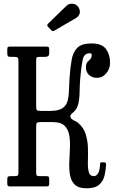

<svg xmlns="http://www.w3.org/2000/svg" viewBox="-20 -1000 610 1030"><path d="M549 -115Q547.5 -85 540.2 -56.2Q533 -27.5 511.5 -8.8Q490 10 444 10Q401.5 10 381.5 -9.2Q361.5 -28.5 355.8 -60.2Q350 -92 351.8 -129.8Q353.5 -167.5 355.2 -205.2Q357 -243 351.5 -274.8Q346 -306.5 326 -325.8Q306 -345 264 -345H197Q180.5 -345 177.2 -340.2Q174 -335.5 174 -319V-72Q174 -60.5 178 -57.8Q182 -55 194 -55H228.5Q239 -55 241.5 -51.5Q244 -48 244 -37V-14.5Q244 -5 240.8 -2.5Q237.5 0 227.5 0H34.5Q25 0 22 -3.2Q19 -6.5 19 -16V-37.5Q19 -49 22.8 -52Q26.5 -55 37 -55H55Q70.5 -55 74.8 -58.2Q79 -61.5 79 -76.5V-671Q79 -687 74.8 -691Q70.5 -695 54.5 -695H37Q24 -695 21.5 -699.5Q19 -704 19 -717.5V-733Q19 -743 21.2 -746.5Q23.5 -750 33 -750H226Q237.5 -750 240.8 -747.2Q244 -744.5 244 -733V-716Q244 -703 238.2 -699Q232.5 -695 223 -695H197.5Q180 -695 177 -692Q174 -689 174 -671.5V-429Q174 -413.5 177.8 -409.2Q181.5 -405 197.5 -405H249Q292.5 -405 313.8 -418.8Q335 -432.5 342 -456.8Q349 -481 349.8 -512.8Q350.5 -544.5 353 -581Q357 -635 364 -677Q371 -719 394.2 -743Q417.5 -767 470 -767Q527 -767 548.8 -736.8Q570.5 -706.5 570.5 -663.5Q570.5 -631.5 550.2 -607Q530 -582.5 500 -582.5Q474 -582.5 457.5 -598Q441 -613.5 441 -638Q441 -658 448.8 -666.8Q456.5 -675.5 464.2 -682.8Q472 -690 472 -705Q472 -714.5 461.5 -714.5Q430.5 -714.5 423.2 -678.2Q416 -642 410.5 -581Q407.5 -543.5 407 -507.5Q406.5 -471.5 400 -442.8Q393.5 -414 372 -396.5Q357 -384.5 357.2 -376Q357.5 -367.5 365.5 -361.2Q373.5 -355 383.2 -350.5Q393 -346 397.5 -342Q428.5 -316.5 439.8 -280Q451 -243.5 451.8 -204.5Q452.5 -165.5 451.5 -131.5Q450.5 -97.5 456.5 -76.2Q462.5 -55 485 -55Q495 -55 505 -68.2Q515 -81.5 517 -121Q517 -129 524 -129H539Q550 -129 549 -115ZM254.5 -838.5 237.5 -856.5Q229.5 -865 237.5 -872.5L335.5 -968Q349.5 -982 370.5 -979.8Q391.5 -977.5 401.5 -960Q412.5 -941.5 406.8 -926.2Q401 -911 388 -903.5L274 -837Q267.5 -833 263.8 -832.8Q260 -832.5 254.5 -838.5Z"/></svg>

Font: Besley* Condensed
Style: Regular
Weight: 400
Width: 3
Designer: Owen Earl
Foundry: indestructible type*
Version: Version 3.000; ttfautohint (v1.8.3)